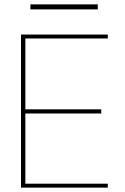

<svg xmlns="http://www.w3.org/2000/svg" viewBox="-20 -858 571 878"><path d="M76 0V-700H473V-682H96V-358H443V-339H96V-18H473V0ZM119 -815V-838H427V-815Z"/></svg>

Font: DM Sans 24pt Thin
Style: Regular
Weight: 250
Designer: Colophon Foundry, Jonny Pinhorn
Foundry: Colophon Foundry
Version: Version 4.004;gftools[0.9.30]